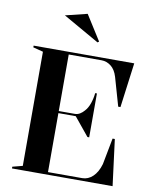

<svg xmlns="http://www.w3.org/2000/svg" viewBox="-99 -1015 886 1090"><g transform="rotate(10 343.5 -469.5)"><path d="M46 0V-10L104 -25V-683L46 -698V-708H626L592 -450H579L532 -614Q520 -654 495 -673.5Q470 -693 440 -693H251V-367H343Q359 -367 372.5 -375Q386 -383 397 -396Q414 -414 424 -443Q434 -472 437 -503H447V-250H437L351 -355H251V-15H448Q482 -15 509 -40.5Q536 -66 550 -114L579 -266H592L626 0ZM400 -789 191 -908 317 -939 408 -795Z"/></g></svg>

Font: Kalnia Thin Medium
Style: Regular
Weight: 500
Version: Version 1.105